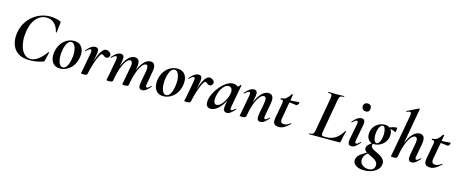

<svg xmlns="http://www.w3.org/2000/svg" viewBox="-50 -1528 6244 2612"><g transform="rotate(15 3072.0 -222.5)"><path d="M320 12Q231 12 175 -17.5Q119 -47 91 -95Q63 -143 56.5 -200Q50 -257 60 -313Q74 -390 110.5 -450Q147 -510 199 -551.5Q251 -593 312 -614.5Q373 -636 436 -636Q477 -636 519.5 -627.5Q562 -619 585 -607Q592 -603 593 -599Q594 -595 593 -584L577 -450Q577 -447 572 -447Q567 -447 566 -450Q549 -524 504.5 -566.5Q460 -609 395 -609Q338 -609 291.5 -577.5Q245 -546 214.5 -487.5Q184 -429 172 -346Q162 -278 168 -217Q174 -156 194 -109Q214 -62 247.5 -35Q281 -8 326 -8Q376 -8 428 -45Q480 -82 538 -160Q541 -164 545.5 -161.5Q550 -159 549 -157L522 -42Q519 -30 516 -25.5Q513 -21 504 -19Q454 -2 406.5 5Q359 12 320 12Z M746 14Q691 14 658.5 -15Q626 -44 616 -91Q606 -138 616 -193Q628 -254 660 -300.5Q692 -347 738 -373Q784 -399 837 -399Q893 -399 926 -371.5Q959 -344 970 -297.5Q981 -251 969 -193Q956 -125 920.5 -78.5Q885 -32 839 -9Q793 14 746 14ZM780 -11Q812 -11 835.5 -48.5Q859 -86 870 -149Q878 -194 877.5 -234.5Q877 -275 868 -307Q859 -339 843 -357Q827 -375 804 -375Q776 -375 752 -341Q728 -307 715 -236Q707 -191 708 -150Q709 -109 717.5 -78Q726 -47 742 -29Q758 -11 780 -11Z M1129 -12 1119 -13Q1129 -66 1142 -120.5Q1155 -175 1170.5 -224Q1186 -273 1205 -311.5Q1224 -350 1246 -372.5Q1268 -395 1293 -395Q1309 -395 1326 -386.5Q1343 -378 1354 -364Q1365 -350 1362 -333Q1361 -320 1349 -306Q1337 -292 1318 -292Q1303 -292 1292 -299.5Q1281 -307 1271.5 -314.5Q1262 -322 1251 -322Q1240 -322 1226 -300.5Q1212 -279 1197.5 -244Q1183 -209 1169.5 -167.5Q1156 -126 1145.5 -85Q1135 -44 1129 -12ZM1073 8Q1054 8 1047 5.5Q1040 3 1040 0Q1040 -4 1046 -26Q1052 -48 1056 -74L1097 -297Q1100 -314 1099 -324.5Q1098 -335 1093.5 -340.5Q1089 -346 1081 -346Q1072 -346 1057.5 -336Q1043 -326 1024 -306Q1020 -302 1016 -306.5Q1012 -311 1016 -315Q1052 -358 1081 -376.5Q1110 -395 1138 -395Q1160 -395 1171 -385Q1182 -375 1184.5 -356Q1187 -337 1182 -309L1129 -12Q1126 8 1073 8Z M1902 9Q1868 9 1859 -16Q1850 -41 1858 -89L1888 -248Q1896 -296 1890 -319Q1884 -342 1864 -342Q1840 -342 1811 -305.5Q1782 -269 1755 -196Q1728 -123 1710 -12L1692 -13Q1712 -135 1746 -221.5Q1780 -308 1824 -353.5Q1868 -399 1916 -399Q1955 -399 1971.5 -367Q1988 -335 1975 -267L1943 -89Q1938 -61 1942.5 -51.5Q1947 -42 1956 -42Q1967 -42 1979.5 -52Q1992 -62 2008 -77Q2012 -81 2016 -77Q2020 -73 2016 -69Q1985 -32 1958 -11.5Q1931 9 1902 9ZM1432 8Q1413 8 1406 5.5Q1399 3 1399 0Q1399 -4 1404.5 -26Q1410 -48 1414 -74L1455 -297Q1464 -346 1440 -346Q1430 -346 1415.5 -336Q1401 -326 1382 -306Q1379 -302 1375 -306.5Q1371 -311 1374 -315Q1410 -358 1439 -376.5Q1468 -395 1496 -395Q1528 -395 1538 -372.5Q1548 -350 1540 -309L1488 -12Q1483 8 1432 8ZM1654 8Q1635 8 1628 5.5Q1621 3 1621 0Q1621 -4 1626.5 -26Q1632 -48 1636 -74L1669 -250Q1678 -299 1670 -320.5Q1662 -342 1642 -342Q1616 -342 1586.5 -303Q1557 -264 1531 -190.5Q1505 -117 1488 -12L1470 -13Q1489 -132 1522.5 -218.5Q1556 -305 1600.5 -352Q1645 -399 1695 -399Q1733 -399 1750.5 -368Q1768 -337 1756 -269L1710 -12Q1707 8 1654 8Z M2201 14Q2146 14 2113.5 -15Q2081 -44 2071 -91Q2061 -138 2071 -193Q2083 -254 2115 -300.5Q2147 -347 2193 -373Q2239 -399 2292 -399Q2348 -399 2381 -371.5Q2414 -344 2425 -297.5Q2436 -251 2424 -193Q2411 -125 2375.5 -78.5Q2340 -32 2294 -9Q2248 14 2201 14ZM2235 -11Q2267 -11 2290.5 -48.5Q2314 -86 2325 -149Q2333 -194 2332.5 -234.5Q2332 -275 2323 -307Q2314 -339 2298 -357Q2282 -375 2259 -375Q2231 -375 2207 -341Q2183 -307 2170 -236Q2162 -191 2163 -150Q2164 -109 2172.5 -78Q2181 -47 2197 -29Q2213 -11 2235 -11Z M2584 -12 2574 -13Q2584 -66 2597 -120.5Q2610 -175 2625.5 -224Q2641 -273 2660 -311.5Q2679 -350 2701 -372.5Q2723 -395 2748 -395Q2764 -395 2781 -386.5Q2798 -378 2809 -364Q2820 -350 2817 -333Q2816 -320 2804 -306Q2792 -292 2773 -292Q2758 -292 2747 -299.5Q2736 -307 2726.5 -314.5Q2717 -322 2706 -322Q2695 -322 2681 -300.5Q2667 -279 2652.5 -244Q2638 -209 2624.5 -167.5Q2611 -126 2600.5 -85Q2590 -44 2584 -12ZM2528 8Q2509 8 2502 5.5Q2495 3 2495 0Q2495 -4 2501 -26Q2507 -48 2511 -74L2552 -297Q2555 -314 2554 -324.5Q2553 -335 2548.5 -340.5Q2544 -346 2536 -346Q2527 -346 2512.5 -336Q2498 -326 2479 -306Q2475 -302 2471 -306.5Q2467 -311 2471 -315Q2507 -358 2536 -376.5Q2565 -395 2593 -395Q2615 -395 2626 -385Q2637 -375 2639.5 -356Q2642 -337 2637 -309L2584 -12Q2581 8 2528 8Z M2867 13Q2833 13 2813.5 -11.5Q2794 -36 2802 -91Q2809 -142 2836.5 -195.5Q2864 -249 2904.5 -295.5Q2945 -342 2990.5 -370.5Q3036 -399 3078 -399Q3098 -399 3119 -391.5Q3140 -384 3155.5 -367.5Q3171 -351 3173 -324L3113 -357Q3130 -359 3148.5 -373Q3167 -387 3180 -407Q3182 -410 3187.5 -408Q3193 -406 3192 -404L3134 -89Q3125 -42 3145 -42Q3155 -42 3169 -51.5Q3183 -61 3199 -77Q3202 -80 3206 -76Q3210 -72 3207 -69Q3176 -32 3148.5 -11.5Q3121 9 3095 9Q3063 9 3051.5 -14.5Q3040 -38 3048 -89L3073 -229L3094 -246Q3070 -164 3032 -106Q2994 -48 2951 -17.5Q2908 13 2867 13ZM2931 -60Q2955 -60 2979 -79Q3003 -98 3023.5 -128Q3044 -158 3058.5 -191.5Q3073 -225 3078 -253Q3086 -298 3072 -324Q3058 -350 3028 -350Q3000 -350 2973 -327Q2946 -304 2925 -264Q2904 -224 2895 -172Q2885 -109 2897 -84.5Q2909 -60 2931 -60Z M3567 9Q3534 9 3524.5 -16Q3515 -41 3524 -89L3553 -248Q3571 -342 3526 -342Q3498 -342 3467 -304Q3436 -266 3409 -192.5Q3382 -119 3364 -12L3346 -13Q3366 -132 3400.5 -218.5Q3435 -305 3480.5 -352Q3526 -399 3577 -399Q3619 -399 3636 -367Q3653 -335 3641 -267L3608 -89Q3603 -61 3607.5 -51.5Q3612 -42 3621 -42Q3632 -42 3645 -52Q3658 -62 3674 -77Q3677 -81 3681 -77Q3685 -73 3682 -69Q3651 -32 3624 -11.5Q3597 9 3567 9ZM3308 8Q3289 8 3282 5.5Q3275 3 3275 0Q3275 -4 3280.5 -26Q3286 -48 3290 -74L3331 -297Q3340 -346 3316 -346Q3306 -346 3291.5 -336Q3277 -326 3258 -306Q3255 -302 3251 -306.5Q3247 -311 3250 -315Q3286 -358 3315 -376.5Q3344 -395 3372 -395Q3404 -395 3414 -372.5Q3424 -350 3416 -309L3364 -12Q3359 8 3308 8Z M3829 12Q3805 12 3784 4Q3763 -4 3753 -27Q3743 -50 3751 -94L3790 -306Q3796 -339 3790 -349Q3784 -359 3756 -359Q3752 -359 3752.5 -367Q3753 -375 3756 -375Q3804 -375 3834.5 -402Q3865 -429 3883 -463Q3885 -467 3894 -465.5Q3903 -464 3902 -460L3840 -111Q3834 -76 3846 -59.5Q3858 -43 3889 -43Q3909 -43 3929.5 -52Q3950 -61 3973 -80Q3975 -82 3979.5 -78Q3984 -74 3981 -71Q3935 -27 3899.5 -7.5Q3864 12 3829 12ZM3981 -337Q3980 -337 3961.5 -340Q3943 -343 3916.5 -346Q3890 -349 3862 -349L3864 -378Q3898 -378 3926 -380Q3954 -382 3975 -384Q3996 -386 4007 -386Q4012 -386 4013.5 -382Q4015 -378 4014 -374Q4013 -366 4002.5 -351.5Q3992 -337 3981 -337Z M4252 0Q4250 0 4250 -6Q4250 -12 4252.5 -12Q4278.9 -12 4293 -17Q4307 -22 4314.2 -37Q4321.5 -52 4326 -81L4408 -544Q4416 -587 4406 -600Q4396 -613 4357.6 -613Q4356 -613 4356 -619Q4356 -625 4358.2 -625Q4380.7 -625 4408.1 -623.5Q4435.6 -622 4467 -622Q4499.2 -622 4528.6 -623.5Q4558 -625 4580 -625Q4582 -625 4582 -619Q4582 -613 4580 -613Q4553 -613 4539 -607.5Q4525 -602 4518.2 -587Q4511.4 -572 4506 -543L4425 -85Q4418 -44.9 4425.5 -32.9Q4433 -21 4461 -21H4487Q4561 -21 4617 -57.5Q4673 -94 4718 -171Q4720 -173 4725 -172Q4730 -171 4729 -168Q4721 -137 4710.4 -94.2Q4699.9 -51.4 4694 -15Q4690.9 0 4677.6 0Z M4849 9Q4816 9 4806 -16Q4796 -41 4806 -89L4847 -297Q4857 -346 4832 -346Q4822 -346 4807.5 -336Q4793 -326 4775 -306Q4771 -302 4767 -306.5Q4763 -311 4766 -315Q4802 -358 4831 -376.5Q4860 -395 4888 -395Q4920 -395 4930 -372.5Q4940 -350 4932 -309L4890 -89Q4885 -61 4890 -51.5Q4895 -42 4903 -42Q4914 -42 4927 -52Q4940 -62 4956 -77Q4960 -81 4964 -77Q4968 -73 4964 -69Q4933 -32 4906 -11.5Q4879 9 4849 9ZM4916 -499Q4890 -499 4874.5 -514Q4859 -529 4859 -557Q4859 -581 4874.5 -596Q4890 -611 4916 -611Q4942 -611 4956.5 -596Q4971 -581 4971 -557Q4971 -499 4916 -499Z M5100 281Q5046 281 5009.5 265.5Q4973 250 4956 224Q4939 198 4944 167Q4952 123 4999.5 87.5Q5047 52 5113 18L5120 26Q5102 37 5083.5 53Q5065 69 5051.5 89.5Q5038 110 5034 138Q5030 171 5045 196Q5060 221 5088 235.5Q5116 250 5151 250Q5201 250 5221 226Q5241 202 5241 175Q5242 147 5226.5 127.5Q5211 108 5186.5 93.5Q5162 79 5135.5 67Q5109 55 5086 42Q5063 29 5050.5 13Q5038 -3 5043 -25Q5048 -50 5073.5 -73.5Q5099 -97 5135 -123L5142 -116Q5133 -112 5126.5 -101.5Q5120 -91 5119 -80Q5116 -58 5131 -43Q5146 -28 5171 -15Q5196 -2 5224.5 11.5Q5253 25 5277 42.5Q5301 60 5314 85Q5327 110 5321 146Q5314 188 5282 218Q5250 248 5202.5 264.5Q5155 281 5100 281ZM5144 -98Q5102 -98 5076 -119Q5050 -140 5041 -173.5Q5032 -207 5039 -246Q5047 -289 5072.5 -321.5Q5098 -354 5135.5 -373Q5173 -392 5215 -392Q5259 -392 5285 -371.5Q5311 -351 5320 -318Q5329 -285 5321 -246Q5312 -200 5284.5 -167Q5257 -134 5220 -116Q5183 -98 5144 -98ZM5170 -120Q5192 -120 5210.5 -152Q5229 -184 5234 -237Q5237 -265 5234.5 -296Q5232 -327 5221.5 -349Q5211 -371 5191 -371Q5169 -371 5150 -337Q5131 -303 5126 -253Q5122 -214 5126.5 -184Q5131 -154 5143 -137Q5155 -120 5170 -120ZM5253 -346 5252 -353Q5282 -373 5319 -384.5Q5356 -396 5384 -396Q5389 -396 5389.5 -385Q5390 -374 5387.5 -360.5Q5385 -347 5382 -337.5Q5379 -328 5376 -330Q5352 -347 5317 -353Q5282 -359 5253 -346Z M5438 8Q5419 8 5412 5.5Q5405 3 5405 0Q5405 -4 5410.5 -26Q5416 -48 5420 -74L5514 -589Q5522 -637 5509.5 -647Q5497 -657 5456 -637Q5452 -636 5450 -642Q5448 -648 5452 -649L5607 -725Q5612 -727 5616 -723Q5620 -719 5619 -717L5494 -12Q5489 8 5438 8ZM5697 9Q5664 9 5654.5 -16Q5645 -41 5654 -89L5683 -248Q5692 -296 5684.5 -319Q5677 -342 5656 -342Q5628 -342 5597 -304Q5566 -266 5539 -192.5Q5512 -119 5494 -12L5476 -13Q5496 -132 5530.5 -218.5Q5565 -305 5610.5 -352Q5656 -399 5707 -399Q5749 -399 5766 -367Q5783 -335 5771 -267L5738 -89Q5733 -61 5737.5 -51.5Q5742 -42 5751 -42Q5762 -42 5775 -52Q5788 -62 5804 -77Q5807 -81 5811.5 -77Q5816 -73 5812 -69Q5781 -32 5754 -11.5Q5727 9 5697 9Z M5959 12Q5935 12 5914 4Q5893 -4 5883 -27Q5873 -50 5881 -94L5920 -306Q5926 -339 5920 -349Q5914 -359 5886 -359Q5882 -359 5882.5 -367Q5883 -375 5886 -375Q5934 -375 5964.5 -402Q5995 -429 6013 -463Q6015 -467 6024 -465.5Q6033 -464 6032 -460L5970 -111Q5964 -76 5976 -59.5Q5988 -43 6019 -43Q6039 -43 6059.5 -52Q6080 -61 6103 -80Q6105 -82 6109.5 -78Q6114 -74 6111 -71Q6065 -27 6029.5 -7.5Q5994 12 5959 12ZM6111 -337Q6110 -337 6091.5 -340Q6073 -343 6046.5 -346Q6020 -349 5992 -349L5994 -378Q6028 -378 6056 -380Q6084 -382 6105 -384Q6126 -386 6137 -386Q6142 -386 6143.5 -382Q6145 -378 6144 -374Q6143 -366 6132.5 -351.5Q6122 -337 6111 -337Z"/></g></svg>

Font: Cormorant Light
Style: Italic
Weight: 300
Italic angle: -10°
Designer: Christian Thalmann (Catharsis Fonts)
Foundry: Catharsis Fonts
Version: Version 4.000